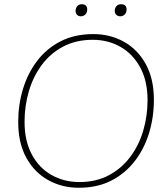

<svg xmlns="http://www.w3.org/2000/svg" viewBox="-20 -876 765 907"><path d="M352 11Q273 11 208 -25Q143 -61 104.5 -130.5Q66 -200 66 -300Q66 -381 88.5 -455.5Q111 -530 155.5 -588.5Q200 -647 266.5 -681Q333 -715 421 -715Q500 -715 565 -679Q630 -643 668.5 -573.5Q707 -504 707 -404Q707 -323 684.5 -248.5Q662 -174 617 -115.5Q572 -57 506 -23Q440 11 352 11ZM355 -16Q434 -16 494 -48Q554 -80 595 -134.5Q636 -189 656.5 -258.5Q677 -328 677 -403Q677 -494 642 -558Q607 -622 548.5 -655Q490 -688 418 -688Q339 -688 278.5 -656Q218 -624 177.5 -569.5Q137 -515 116.5 -445.5Q96 -376 96 -301Q96 -210 130.5 -146Q165 -82 224 -49Q283 -16 355 -16ZM548 -799Q537 -799 529.5 -806Q522 -813 522 -824Q522 -838 530 -847Q538 -856 552 -856Q578 -856 578 -831Q578 -817 569.5 -808Q561 -799 548 -799ZM362 -799Q351 -799 344 -806Q337 -813 337 -824Q337 -838 345 -847Q353 -856 366 -856Q392 -856 392 -831Q392 -817 383.5 -808Q375 -799 362 -799Z"/></svg>

Font: Prodigy Sans ExtraLight
Style: Italic
Weight: 200
Italic angle: -13°
Designer: Wei Huang
Foundry: Wei Huang
Version: Version 1.003; ttfautohint (v1.8.3)